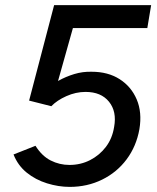

<svg xmlns="http://www.w3.org/2000/svg" viewBox="-20 -720 616 752"><path d="M253 12Q209 12 164 -2Q119 -16 84.5 -44Q50 -72 33 -115L119 -149Q144 -109 178.5 -91.5Q213 -74 252 -74Q296 -74 333 -93Q370 -112 395 -145Q420 -178 427 -223Q438 -283 407 -321.5Q376 -360 315 -360Q277 -360 240 -343.5Q203 -327 181 -304L94 -326L192 -700H572L557 -610H187L192 -697H290L184 -320L117 -328Q133 -349 157 -368.5Q181 -388 209.5 -404Q238 -420 271 -430Q304 -440 339 -439Q403 -439 448.5 -410Q494 -381 515.5 -330.5Q537 -280 526 -214Q514 -147 476 -96Q438 -45 380 -16.5Q322 12 253 12Z"/></svg>

Font: Figtree Light Medium
Style: Italic
Weight: 500
Italic angle: -9.5°
Version: Version 2.000